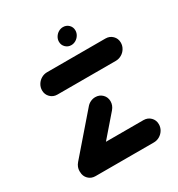

<svg xmlns="http://www.w3.org/2000/svg" viewBox="-159 -763 807 869"><g transform="rotate(-30 244.5 -329.0)"><path d="M453.7 -60.4Q453.7 -44.1 445.4 -30.2Q437 -16.3 423 -8.1Q408.9 0 393 0H87.8Q65.9 0 51.3 -14.6Q36.7 -29.3 36.7 -50.7Q36.7 -67 45 -80.9Q53.3 -94.8 67.4 -103Q81.5 -111.1 97.4 -111.1H402.6Q424.4 -111.1 439.1 -96.5Q453.7 -81.9 453.7 -60.4ZM87.4 -4.8Q65.6 -4.8 50.9 -19.4Q36.3 -34.1 36.3 -55.6Q36.3 -77 51.5 -94.8L220 -289.3Q228.5 -299.3 240.4 -304.8Q252.2 -310.4 265.2 -310.4Q287 -310.4 301.7 -295.7Q316.3 -281.1 316.3 -259.6Q316.3 -238.1 301.1 -220.4L132.6 -25.9Q124.1 -15.9 112.2 -10.4Q100.4 -4.8 87.4 -4.8ZM489.3 -466.3Q489.3 -450 480.9 -436.1Q472.6 -422.2 458.5 -414.1Q444.4 -405.9 428.5 -405.9H123.3Q101.5 -405.9 86.9 -420.6Q72.2 -435.2 72.2 -456.7Q72.2 -473 80.6 -486.9Q88.9 -500.7 103 -508.9Q117 -517 133 -517H438.1Q460 -517 474.6 -502.4Q489.3 -487.8 489.3 -466.3ZM248.5 -609.3Q248.5 -622.2 255.4 -633.5Q262.2 -644.8 273.5 -651.5Q284.8 -658.1 297.4 -658.1Q314.8 -658.1 326.9 -646.3Q338.9 -634.4 338.9 -617Q338.9 -604.1 332 -592.8Q325.2 -581.5 313.9 -574.8Q302.6 -568.1 290 -568.1Q272.6 -568.1 260.6 -580Q248.5 -591.9 248.5 -609.3Z"/></g></svg>

Font: 26F Galaxy Sans Black
Style: Italic
Weight: 900
Italic angle: -5°
Designer: C₂₉H₂₅N₃O₅
Version: Version 1.200